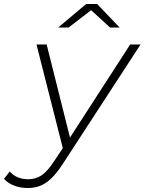

<svg xmlns="http://www.w3.org/2000/svg" viewBox="-128 -745 725 963"><path d="M10 198Q-25 198 -57 186Q-89 174 -108 152L-79 115Q-62 135 -38.5 144.5Q-15 154 15 154Q50 154 79.5 135Q109 116 143 64L187 -2L55 -522H106L223 -55L525 -522H577L187 77Q157 123 129.5 149.5Q102 176 73.5 187Q45 198 10 198ZM164 -607 304 -725H359L472 -607H424L329 -694L216 -607Z"/></svg>

Font: Montserrat Thin Light
Style: Italic
Weight: 300
Italic angle: -11.3°
Version: Version 9.000